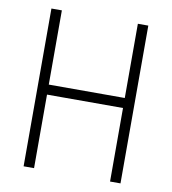

<svg xmlns="http://www.w3.org/2000/svg" viewBox="-79 -762 744 831"><g transform="rotate(10 293.0 -346.5)"><path d="M460 0V-323.2H126V0H80.1V-693.4H126V-367.2H460V-693.4H505.9V0Z"/></g></svg>

Font: Cascadia Code ExtraLight
Style: Regular
Weight: 200
Monospace: yes
Designer: Aaron Bell
Foundry: Saja Typeworks
Version: Version 2407.024; ttfautohint (v1.8.4)